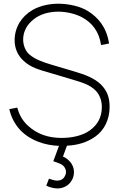

<svg xmlns="http://www.w3.org/2000/svg" viewBox="-20 -786 654 1055"><path d="M534.4 -321.9C496.9 -358.3 442.7 -377.1 393.8 -391.7L257.3 -432.3C209.4 -446.9 171.9 -460.4 140.6 -487.5C115.6 -509.4 107.3 -544.8 107.3 -567.7C107.3 -629.2 144.8 -667.7 180.2 -690.6C214.6 -712.5 258.3 -721.9 301 -721.9C345.8 -721.9 397.9 -709.4 433.3 -689.6C485.4 -660.4 524 -614.6 535.4 -538.5L579.2 -546.9C565.6 -638.5 517.7 -690.6 463.5 -725C420.8 -752.1 354.2 -765.6 300 -765.6C253.1 -765.6 200 -755.2 157.3 -730.2C99 -695.8 60.4 -636.5 60.4 -564.6C60.4 -521.9 76 -482.3 110.4 -451C151 -413.5 199 -402.1 244.8 -388.5L381.2 -347.9C429.2 -333.3 474 -320.8 505.2 -288.5C529.2 -264.6 539.6 -230.2 539.6 -199C539.6 -139.6 514.6 -99 474 -69.8C434.4 -40.6 375 -28.1 318.8 -28.1C241.7 -28.1 183.3 -51 136.5 -92.7C101 -124 84.4 -159.4 75 -194.8L31.3 -186.5C39.6 -146.9 59.4 -105.2 91.7 -70.8C150 -10.4 231.3 12.5 304.2 15.6L272.9 100C306.2 111.5 327.1 116.7 337.5 138.5C345.8 154.2 343.8 170.8 334.4 185.4C326 200 310.4 207.3 290.6 206.3C278.1 205.2 263.5 201 249 195.8L234.4 234.4C251 241.7 268.8 247.9 288.5 249C318.8 252.1 354.2 237.5 370.8 210.4C389.6 184.4 391.7 145.8 376 118.8C364.6 97.9 345.8 82.3 326 74L347.9 14.6C409.4 11.5 458.3 -4.2 502.1 -34.4C553.1 -69.8 582.3 -129.2 582.3 -199C582.3 -247.9 569.8 -286.5 534.4 -321.9Z"/></svg>

Font: Manrope3 Thin
Style: Regular
Weight: 100
Width: 4
Designer: Mikhail Sharanda
Foundry: Mikhail Sharanda
Version: Version 3.000;PS 003.000;hotconv 1.0.88;makeotf.lib2.5.64775